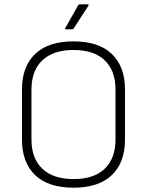

<svg xmlns="http://www.w3.org/2000/svg" viewBox="-20 -859 682 891"><path d="M321 12Q204 12 143 -46.5Q82 -105 82 -211V-444Q82 -550 143 -608.5Q204 -667 321 -667Q438 -667 499 -608.5Q560 -550 560 -444V-211Q560 -105 499 -46.5Q438 12 321 12ZM321 -28Q416 -28 466 -76Q516 -124 516 -212V-443Q516 -531 466 -579Q416 -627 321 -627Q227 -627 176.5 -579Q126 -531 126 -443V-212Q126 -124 176.5 -76Q227 -28 321 -28ZM286 -723Q283 -723 282 -725Q281 -727 283 -729L343 -835Q346 -839 350 -839H387Q390 -839 391 -837Q392 -835 390 -832L322 -727Q320 -723 315 -723Z"/></svg>

Font: Sofia Sans ExtraLight
Style: Regular
Weight: 250
Version: Version 4.100-B